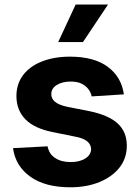

<svg xmlns="http://www.w3.org/2000/svg" viewBox="-20 -797 602 828"><path d="M514.2 -390.1 375.5 -381.3Q371.6 -399.4 360.4 -413.6Q348.6 -428.2 330.1 -437Q312 -445.3 284.7 -445.3Q249 -445.3 225.1 -430.7Q201.2 -416 201.2 -391.1Q201.2 -371.6 216.8 -358.4Q233.4 -344.2 270 -336.4L369.1 -316.9Q449.2 -299.8 487.8 -264.2Q526.9 -228 526.9 -168.9Q526.9 -114.7 495.6 -74.7Q464.8 -35.2 409.7 -12.2Q354 10.7 283.7 10.7Q174.8 10.7 111.3 -34.7Q46.9 -80.1 36.1 -158.2L185.1 -166Q191.9 -132.3 217.8 -115.7Q244.1 -98.1 284.2 -98.1Q323.7 -98.1 348.1 -113.8Q372.1 -128.9 373 -153.8Q372.1 -174.8 355.5 -188Q338.4 -201.7 302.7 -208L208.5 -227.1Q127.9 -243.2 89.8 -282.2Q50.8 -322.3 50.8 -382.8Q50.8 -434.6 79.6 -473.1Q108.4 -511.2 160.2 -531.7Q213.4 -552.7 281.7 -552.7Q385.7 -552.7 444.8 -508.8Q503.9 -464.8 514.2 -390.1ZM337.9 -615.7H231L306.2 -777.3H445.8Z"/></svg>

Font: My Font
Style: Bold
Weight: 500
Designer: Rasmus Andersson
Foundry: rsms
Version: Version 0.001